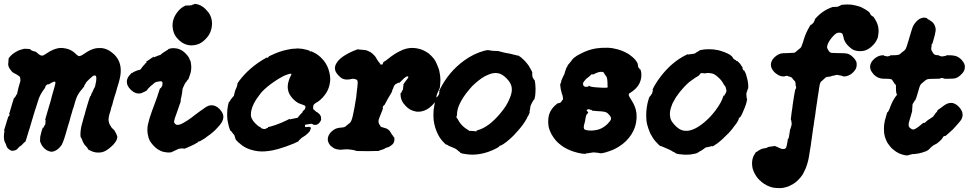

<svg xmlns="http://www.w3.org/2000/svg" viewBox="-54 -741 4997 987"><path d="M249 -494Q266 -496 283 -492Q310 -487 330 -469Q341 -458 348 -454Q353 -451 360 -454Q365 -455 381 -466Q412 -488 440 -493Q444 -494 454.5 -494Q465 -494 469 -494Q498 -490 520 -472Q534 -462 543 -450Q571 -415 566 -363Q564 -338 549 -292Q547 -285 540 -260Q538 -256 537 -252Q533 -238 529 -225Q525 -209 522 -198Q520 -194 519 -191Q518 -188 517 -183.5Q516 -179 515.5 -176.5Q515 -174 513 -167.5Q511 -161 509 -156Q504 -137 504 -128Q504 -113 510 -101Q512 -96 516 -92Q517 -91 517 -91Q515 -90 520 -85Q523 -82 524.5 -80Q526 -78 529 -76Q535 -71 539 -62Q542 -57 545 -50Q548 -43 549 -39Q550 -26 538 -9Q530 3 513 17Q491 36 472 41Q454 45 436 42Q424 40 412 34Q396 27 397 23Q398 21 390 13Q379 3 373 -10Q369 -18 367 -24.5Q365 -31 363 -33Q361 -35 360 -39Q358 -61 364 -91Q369 -109 377 -139Q379 -145 382 -155Q385 -165 386 -171Q392 -189 400 -218Q407 -241 409 -245Q412 -247 413 -249Q414 -251 416 -258Q418 -265 420 -266Q422 -268 424 -275Q424 -277 425 -277.5Q426 -278 427 -281Q428 -284 428.5 -284.5Q429 -285 430 -287.5Q431 -290 431 -290Q431 -290 433 -292Q435 -296 437 -308Q437 -312 438.5 -316Q440 -320 440 -322Q440 -324 440.5 -327Q441 -330 440.5 -330.5Q440 -331 441 -334Q442 -342 440 -347.5Q438 -353 435 -353Q433 -353 432 -353L431 -352Q431 -353 428 -352H427Q423 -351 406 -335L405 -334L404 -333L402 -331Q392 -322 388.5 -316.5Q385 -311 384.5 -309.5Q384 -308 382 -305Q378 -301 379 -298Q379 -296 370 -286Q355 -269 346 -253Q336 -235 323 -186Q321 -181 319.5 -177Q318 -173 317 -167Q315 -159 308 -137Q305 -125 303 -117.5Q301 -110 297.5 -100Q294 -90 293.5 -87Q293 -84 291.5 -79.5Q290 -75 288 -67.5Q286 -60 282.5 -48.5Q279 -37 276 -28Q273 -18 269.5 -10Q266 -2 263 4Q248 25 232 33Q222 38 213 39Q205 39 197 36Q191 34 183 29Q162 14 154 -9L152 -14V-23Q152 -32 153 -39Q161 -75 166 -85H167Q167 -83 169 -84Q171 -87 172 -91L173 -92L176 -98L178 -100L180 -105L179 -107V-108L180 -116Q179 -115 180 -118Q181 -121 180 -124Q180 -125 179 -125Q178 -125 178 -125Q178 -127 190 -167Q192 -173 194 -180Q196 -187 197 -191Q201 -206 207 -224Q208 -230 213 -248Q231 -308 231 -316Q231 -323 223.5 -321Q216 -319 206 -313Q195 -306 194 -307Q192 -309 188 -306Q182 -302 180 -298Q179 -296 179 -294Q178 -289 173 -283Q156 -261 146 -236Q140 -219 129 -183Q127 -177 126 -174Q124 -166 118 -148Q116 -141 115 -137.5Q114 -134 112.5 -129.5Q111 -125 109.5 -119.5Q108 -114 105 -104Q102 -94 100.5 -89Q99 -84 97.5 -78.5Q96 -73 95 -72Q92 -64 83 -32Q77 -10 74 -11Q73 -12 65 -3Q58 6 49 11Q44 14 40 19Q32 30 22 32Q19 33 18 33L14 34Q9 34 6 34L-3 30L-4 29Q-6 28 -9 25.5Q-12 23 -12 23Q-12 23 -14 21Q-18 17 -19 13Q-21 10 -20.5 10Q-20 10 -21 8L-22 7V5Q-23 4 -23 3Q-23 0 -27 -6Q-29 -9 -31 -15Q-34 -25 -34 -36Q-34 -44 -33.5 -47.5Q-33 -51 -33.5 -52Q-34 -53 -33 -56Q-30 -64 -32 -69Q-33 -71 -32 -75Q-26 -96 -22 -107Q-21 -111 -19 -118Q-17 -125 -14 -133L-12 -141L-9 -143Q-5 -146 -5 -152Q-5 -154 -5.5 -154.5Q-6 -155 -7 -154.5Q-8 -154 -7 -155Q-2 -173 -1 -175Q-1 -176 0.5 -180.5Q2 -185 4.5 -193.5Q7 -202 9 -209Q18 -239 19 -239H20Q20 -238 21 -238Q23 -239 25 -244L26 -246L29 -251Q29 -251 29 -253H30L31 -254Q32 -256 32 -256.5Q32 -257 33 -257Q34 -257 35 -263Q35 -267 37 -272.5Q39 -278 39 -281Q39 -284 40 -287Q43 -299 46 -308Q52 -325 51 -330Q51 -333 50.5 -333.5Q50 -334 50 -339Q50 -346 45 -349Q41 -351 37.5 -354Q34 -357 25 -361.5Q16 -366 13 -368Q7 -372 -2 -385Q-9 -394 -11 -403Q-13 -411 -11 -420Q-10 -429 -11 -429Q-11 -430 -10.5 -431.5Q-10 -433 -9.5 -435.5Q-9 -438 -10 -438Q-11 -438 -9 -442Q6 -464 38 -480Q49 -485 62 -488L69 -490H82Q94 -490 98 -489Q102 -488 103 -487Q103 -484 108 -482Q110 -482 110 -481L115 -479Q117 -479 120.5 -477.5Q124 -476 126.5 -476Q129 -476 133.5 -472.5Q138 -469 143 -464Q157 -452 168 -456Q173 -458 188 -468Q219 -489 249 -494Z M823 -492Q837 -495 854 -492Q865 -490 875 -485Q893 -476 910 -455Q917 -446 919 -441L922 -432H923Q923 -432 925 -428Q927 -422 928 -412Q930 -398 929 -388Q928 -374 925 -364Q923 -360 920 -349.5Q917 -339 915.5 -336.5Q914 -334 913.5 -332.5Q913 -331 912.5 -331.5Q912 -332 910.5 -330.5Q909 -329 908 -327Q907 -325 906.5 -324.5Q906 -324 904 -321Q902 -318 899 -314.5Q896 -311 893.5 -304.5Q891 -298 887.5 -291.5Q884 -285 884 -280Q882 -259 880 -252Q879 -249 879 -246.5Q879 -244 877 -237.5Q875 -231 875 -224.5Q875 -218 874 -215.5Q873 -213 869.5 -204Q866 -195 865.5 -192Q865 -189 862 -182Q854 -160 849 -145Q847 -140 845 -134Q839 -116 842 -110Q845 -104 852 -100Q856 -99 859 -99Q865 -99 874 -102Q906 -116 952 -153Q964 -162 975 -170Q985 -176 991 -181Q1010 -196 1024 -199Q1029 -200 1036 -200Q1046 -199 1055 -195Q1065 -190 1075 -180Q1092 -162 1094 -145Q1095 -135 1092 -126Q1087 -111 1074 -96Q1070 -92 1064 -85Q1058 -78 1054 -74Q1044 -64 1025 -49Q1021 -47 1015.5 -42.5Q1010 -38 1006 -35.5Q1002 -33 999 -30Q980 -18 974 -15Q973 -15 969.5 -14Q966 -13 964.5 -12.5Q963 -12 964 -11Q965 -10 964 -10Q963 -10 960 -8Q953 -2 924 11Q917 14 916.5 14Q916 14 908 18Q900 22 897 22.5Q894 23 892.5 23.5Q891 24 891 23L887 22Q882 22 882 22Q875 22 865 24Q861 25 843 34Q841 36 836.5 37Q832 38 831 40Q827 43 810 43Q796 42 784 39Q776 37 767 32Q756 27 746 18Q728 2 717 -16Q713 -23 710 -32Q708 -41 705 -54Q702 -77 706 -99Q707 -103 708 -107Q712 -128 729 -175Q731 -180 740.5 -206Q750 -232 753 -240Q764 -272 767 -283L769 -288L770 -287Q772 -287 773.5 -288.5Q775 -290 775.5 -292.5Q776 -295 776.5 -295Q777 -295 778 -296.5Q779 -298 780 -300Q781 -302 781 -305Q781 -308 780.5 -308Q780 -308 781 -311Q783 -319 777 -322Q775 -324 770 -323Q768 -322 766 -323Q764 -323 751 -320Q744 -318 740 -315Q732 -307 721 -299Q714 -293 707 -285Q703 -281 703 -280Q703 -279 703 -278.5Q703 -278 702 -277Q701 -276 699.5 -275.5Q698 -275 696 -273.5Q694 -272 692 -271Q690 -270 688 -269Q686 -268 683.5 -267Q681 -266 679 -265Q677 -264 675 -263Q661 -258 647 -262Q632 -266 617 -281Q597 -301 598 -323Q599 -342 617 -360Q622 -366 623 -366Q626 -365 630 -369Q632 -370 633 -371Q636 -371 639 -374Q641 -375 642 -375Q643 -375 644.5 -376Q646 -377 647 -377Q648 -377 649.5 -378Q651 -379 652 -379Q653 -379 653.5 -379.5Q654 -380 655 -380Q659 -380 661 -381Q662 -381 662 -381.5Q662 -382 664 -382L665 -383Q666 -383 666.5 -383Q667 -383 667.5 -384Q668 -385 670 -386L671 -388L672 -389Q673 -391 673 -391Q673 -391 674 -391.5Q675 -392 675 -393Q675 -394 676 -394.5Q677 -395 676.5 -395.5Q676 -396 678 -397Q681 -399 680 -400L681 -401Q683 -402 684 -403Q685 -404 684 -404.5Q683 -405 686.5 -407.5Q690 -410 691 -411Q692 -412 690.5 -412Q689 -412 693.5 -415Q698 -418 699 -420Q700 -422 700 -422.5Q700 -423 698 -422.5Q696 -422 695.5 -422Q695 -422 696.5 -423Q698 -424 701.5 -426.5Q705 -429 710.5 -432.5Q716 -436 724 -442L737 -450V-449Q736 -447 737 -447Q740 -446 746 -450L749 -452V-451Q751 -451 756 -454Q758 -456 759 -455Q759 -454 762 -456Q763 -457 764.5 -457Q766 -457 767.5 -458Q769 -459 770 -459Q775 -460 775 -463Q775 -463 778 -465Q781 -467 781.5 -468Q782 -469 784.5 -470Q787 -471 789 -473Q791 -475 797 -478Q803 -481 803 -482Q803 -483 805.5 -483.5Q808 -484 810 -485.5Q812 -487 811 -488Q810 -489 811 -489Q812 -490 823 -492ZM943 -720 947 -721Q959 -720 967 -717Q977 -714 987 -707Q1002 -697 1017 -678Q1025 -668 1030 -654Q1034 -644 1035 -633Q1036 -628 1036 -619.5Q1036 -611 1035 -606Q1034 -594 1029 -581Q1023 -562 1006 -543.5Q989 -525 970 -516Q958 -511 946 -509Q931 -507 922 -508Q892 -511 868 -533Q858 -542 850 -553Q843 -563 840 -572Q834 -587 833 -606Q832 -647 859 -680Q875 -701 897 -711Q901 -714 902 -713Q904 -711 910 -713Q913 -713 913 -713Q913 -713 915.5 -713Q918 -713 919.5 -713Q921 -713 921 -713L927 -714Q928 -714 929 -714Q934 -714 934 -716Q934 -717 936 -717Q943 -717 943 -719Q943 -719 943 -720Z M1464 -491Q1475 -492 1476 -492Q1480 -492 1500 -490Q1512 -488 1525 -484.5Q1538 -481 1538 -479Q1538 -477 1542 -476Q1544 -476 1544 -477Q1544 -478 1544 -478Q1546 -478 1557 -472Q1570 -466 1575 -462Q1577 -460 1579 -459Q1594 -449 1610 -430Q1632 -402 1639 -369Q1645 -344 1643 -323Q1641 -306 1637 -294Q1630 -271 1615 -252Q1610 -245 1605 -240Q1590 -224 1580 -218Q1570 -213 1563 -207Q1560 -205 1559 -203Q1557 -200 1556 -193.5Q1555 -187 1556 -185Q1557 -184 1556 -183Q1555 -180 1559 -177Q1562 -176 1562 -176Q1562 -173 1566 -172Q1567 -172 1567 -171Q1567 -170 1569.5 -168Q1572 -166 1573 -165.5Q1574 -165 1576 -164Q1578 -163 1578.5 -163Q1579 -163 1584 -158L1589 -153V-154Q1590 -153 1591 -151Q1595 -144 1597 -139H1596Q1596 -139 1596 -138Q1596 -138 1596 -136Q1598 -130 1596 -123Q1593 -115 1586 -108Q1579 -100 1568 -99Q1566 -99 1565.5 -99Q1565 -99 1563.5 -99.5Q1562 -100 1561 -99Q1560 -98 1559 -99Q1559 -100 1556.5 -101Q1554 -102 1554 -102Q1554 -102 1552 -103Q1549 -106 1541 -104Q1530 -102 1521 -101Q1515 -100 1514 -98Q1513 -97 1514 -93Q1514 -89 1515.5 -88Q1517 -87 1525 -88Q1529 -89 1533 -89Q1536 -89 1536 -89Q1536 -88 1537.5 -87.5Q1539 -87 1542 -87H1545L1544 -86Q1542 -84 1542 -84L1543 -82Q1545 -82 1544 -82V-79H1543L1542 -76V-75Q1541 -74 1541 -74Q1541 -73 1540 -70Q1539 -67 1539 -67Q1538 -67 1538 -66Q1538 -66 1529 -56Q1517 -44 1501 -35Q1497 -33 1491 -27Q1481 -18 1481.5 -17Q1482 -16 1480.5 -15Q1479 -14 1475 -12Q1463 -5 1427 8Q1419 11 1414 13Q1394 20 1382 23Q1379 24 1374.5 25.5Q1370 27 1363 28Q1357 30 1352 31Q1332 35 1310 37Q1273 40 1237 29Q1210 21 1190 6Q1168 -10 1157 -25Q1155 -28 1155.5 -28.5Q1156 -29 1156 -30Q1155 -33 1154 -36L1153 -38Q1154 -38 1152 -42Q1151 -44 1150 -47Q1148 -50 1142 -57Q1140 -59 1138 -62Q1134 -68 1132 -68Q1131 -68 1128 -74Q1122 -89 1118 -111Q1114 -127 1114 -142Q1113 -158 1115 -179Q1117 -198 1122 -215Q1124 -218 1124 -218Q1125 -217 1126.5 -219Q1128 -221 1128.5 -223.5Q1129 -226 1129.5 -225.5Q1130 -225 1131.5 -227Q1133 -229 1133 -231Q1133 -231 1134 -232Q1134 -232 1134.5 -232.5Q1135 -233 1135.5 -233.5Q1136 -234 1136.5 -234.5Q1137 -235 1137 -235Q1137 -235 1137.5 -235.5Q1138 -236 1138.5 -237Q1139 -238 1139 -238.5Q1139 -239 1140 -239Q1140 -240 1142.5 -242Q1145 -244 1145 -244.5Q1145 -245 1145.5 -245.5Q1146 -246 1146 -246.5Q1146 -247 1147 -247Q1148 -247 1149 -251Q1149 -252 1150 -256.5Q1151 -261 1151.5 -262Q1152 -263 1152.5 -265.5Q1153 -268 1153.5 -270.5Q1154 -273 1155.5 -276.5Q1157 -280 1157 -280.5Q1157 -281 1159 -285Q1161 -289 1161.5 -290.5Q1162 -292 1163 -294Q1164 -296 1164 -298Q1164 -300 1165 -302Q1168 -307 1166 -309Q1165 -310 1170 -317Q1175 -324 1176 -326Q1203 -361 1233 -387Q1267 -417 1311 -442Q1318 -446 1318 -445Q1319 -444 1320.5 -444Q1322 -444 1324 -445Q1326 -446 1326 -447Q1327 -448 1326 -449Q1326 -450 1327.5 -450.5Q1329 -451 1336 -455Q1383 -478 1425 -486Q1446 -491 1464 -491ZM1444 -361Q1443 -362 1439.5 -362Q1436 -362 1433 -361Q1408 -354 1391 -343Q1389 -342 1385 -340Q1378 -336 1365.5 -328Q1353 -320 1341.5 -311.5Q1330 -303 1324 -298Q1321 -295 1317 -292Q1292 -271 1279 -252Q1277 -249 1274 -245Q1262 -230 1251 -209Q1242 -191 1238 -173Q1236 -165 1236 -157Q1236 -149 1236 -144Q1239 -131 1247 -120Q1256 -108 1271 -95Q1279 -89 1285 -87Q1286 -87 1286 -86Q1286 -84 1289 -82Q1292 -80 1294 -80Q1296 -80 1296 -80Q1296 -78 1304 -78Q1308 -77 1309 -78Q1310 -79 1311 -79L1316 -81Q1315 -82 1317 -82Q1324 -83 1324 -87Q1324 -88 1325 -88Q1330 -88 1361 -98Q1393 -109 1423 -124L1434 -130L1435 -128Q1436 -127 1438.5 -127.5Q1441 -128 1443 -129Q1445 -130 1445.5 -129.5Q1446 -129 1449 -130Q1452 -131 1453 -131Q1454 -131 1456 -131.5Q1458 -132 1458.5 -132Q1459 -132 1460.5 -132.5Q1462 -133 1463 -133Q1471 -134 1474 -135Q1480 -138 1480 -141Q1480 -141 1480.5 -141.5Q1481 -142 1481 -142.5Q1481 -143 1482 -143.5Q1483 -144 1483 -145Q1483 -145 1483.5 -145.5Q1484 -146 1485 -147Q1487 -148 1486 -148L1488 -150Q1490 -151 1489.5 -152Q1489 -153 1492 -155Q1495 -157 1495.5 -157.5Q1496 -158 1495.5 -158.5Q1495 -159 1498 -161Q1501 -163 1502 -165Q1503 -167 1501 -167Q1500 -167 1503 -170Q1511 -176 1514 -181Q1518 -190 1515 -196Q1514 -199 1504 -202Q1491 -206 1482 -210Q1464 -219 1448 -237.5Q1432 -256 1428 -273Q1425 -284 1425 -295Q1425 -311 1431 -328Q1435 -341 1441 -352Q1445 -359 1444 -361Z M2052 -494Q2074 -496 2096 -491Q2112 -488 2125 -481Q2139 -474 2150 -466Q2162 -456 2174 -442Q2183 -430 2187 -422Q2192 -412 2195 -403Q2197 -399 2198 -396Q2205 -380 2208 -356Q2208 -351 2209 -347Q2211 -331 2209 -310Q2208 -289 2205 -285Q2203 -283 2202 -279Q2201 -275 2200 -273.5Q2199 -272 2197.5 -268.5Q2196 -265 2193.5 -259.5Q2191 -254 2190.5 -250.5Q2190 -247 2189 -242.5Q2188 -238 2188 -236.5Q2188 -235 2187.5 -232.5Q2187 -230 2187 -228Q2187 -226 2187 -225Q2183 -215 2168 -200Q2150 -182 2129 -173Q2121 -170 2111 -168Q2098 -166 2087 -167Q2071 -170 2058 -176Q2039 -186 2025 -204Q2021 -208 2019 -211Q2012 -221 2008 -234Q2005 -245 2005 -257V-263L2007 -262Q2008 -262 2009 -264.5Q2010 -267 2010 -268.5Q2010 -270 2011 -270Q2013 -270 2014 -276Q2014 -276 2014 -276.5Q2014 -277 2015 -277L2016 -278Q2017 -280 2017.5 -281Q2018 -282 2018 -285.5Q2018 -289 2018.5 -291.5Q2019 -294 2018.5 -294.5Q2018 -295 2019 -297Q2022 -302 2019 -304Q2018 -304 2020 -307Q2024 -315 2034 -327.5Q2044 -340 2045 -343Q2046 -347 2043 -348Q2040 -350 2035 -347Q2026 -343 2003 -319Q1998 -314 1997 -315Q1994 -317 1988 -313L1987 -312Q1987 -312 1986 -311.5Q1985 -311 1983 -310Q1981 -309 1979 -308Q1974 -304 1972 -299Q1970 -296 1969 -292.5Q1968 -289 1967 -286.5Q1966 -284 1964 -281Q1962 -278 1962 -273Q1961 -268 1950 -250.5Q1939 -233 1930 -215Q1924 -203 1923 -202Q1922 -201 1919.5 -199.5Q1917 -198 1915.5 -194.5Q1914 -191 1913 -189V-187H1915Q1916 -187 1915.5 -186Q1915 -185 1913.5 -181Q1912 -177 1911 -173Q1904 -156 1901 -148Q1899 -144 1897 -138Q1891 -125 1892 -115Q1892 -110 1895 -103Q1897 -100 1900 -96Q1902 -90 1905.5 -88.5Q1909 -87 1924 -83Q1935 -81 1945 -72Q1949 -69 1948.5 -69Q1948 -69 1951 -65Q1954 -61 1956.5 -56.5Q1959 -52 1960 -50.5Q1961 -49 1963 -46.5Q1965 -44 1965.5 -44Q1966 -44 1967.5 -40.5Q1969 -37 1970 -36L1971 -35V-36Q1972 -38 1973 -34V-31Q1976 -16 1966 -1L1964 1Q1964 0 1961 3Q1950 14 1934 18Q1931 18 1927 21Q1918 27 1905 30Q1897 32 1895 34Q1894 35 1892.5 35Q1891 35 1837 36Q1775 36 1774 34Q1774 33 1771.5 32Q1769 31 1765 31Q1759 29 1738 27Q1733 26 1719.5 27Q1706 28 1704 28Q1699 30 1688 28Q1682 27 1681.5 27Q1681 27 1676.5 26Q1672 25 1667 23Q1662 21 1658.5 18Q1655 15 1651 12.5Q1647 10 1645 8Q1636 -2 1632 -15Q1630 -25 1632 -35Q1638 -58 1662 -74Q1677 -84 1699 -85Q1713 -86 1717 -88Q1721 -89 1728 -96Q1733 -101 1738.5 -104.5Q1744 -108 1746 -111Q1750 -115 1753 -123Q1759 -137 1769 -192Q1770 -201 1771 -205Q1778 -238 1781 -278Q1782 -286 1783 -292Q1786 -318 1784 -325Q1782 -331 1776 -333Q1772 -334 1768 -335Q1762 -338 1743 -333Q1736 -332 1730 -332Q1716 -332 1704 -338Q1696 -343 1689 -350Q1673 -366 1669 -380Q1664 -400 1678 -420Q1691 -440 1721 -458Q1741 -470 1762 -479Q1788 -490 1790 -487Q1791 -486 1809 -485Q1829 -484 1835 -480Q1837 -479 1842 -477Q1852 -473 1856 -469Q1859 -466 1861.5 -464.5Q1864 -463 1866 -460Q1869 -458 1872 -454Q1878 -448 1883 -437Q1887 -430 1889.5 -427.5Q1892 -425 1892 -424Q1892 -422 1898 -417Q1898 -416 1900 -413Q1904 -406 1904 -409Q1904 -410 1904.5 -410Q1905 -410 1905.5 -409.5Q1906 -409 1907 -409Q1912 -409 1913 -411Q1913 -412 1915 -417Q1917 -422 1917.5 -422.5Q1918 -423 1922 -425Q1930 -429 1939 -437Q1977 -468 2010 -482Q2029 -491 2052 -494Z M2456 -484Q2458 -481 2465 -482Q2468 -482 2468.5 -481.5Q2469 -481 2473.5 -480.5Q2478 -480 2483 -479.5Q2488 -479 2498.5 -479Q2509 -479 2509 -478.5Q2509 -478 2511 -477.5Q2513 -477 2517 -476Q2521 -475 2523 -474.5Q2525 -474 2528.5 -473Q2532 -472 2536.5 -471Q2541 -470 2546 -469Q2551 -468 2557 -467Q2563 -466 2568 -465Q2573 -464 2576 -463Q2579 -462 2580 -462Q2581 -462 2584 -461Q2587 -460 2589 -459.5Q2591 -459 2592 -459L2597 -458Q2597 -458 2600 -457Q2605 -454 2607 -456Q2608 -457 2610 -455.5Q2612 -454 2614 -453Q2624 -448 2643 -429Q2655 -416 2664 -403Q2671 -392 2677.5 -379.5Q2684 -367 2682 -366Q2682 -366 2682 -360.5Q2682 -355 2682.5 -350.5Q2683 -346 2685 -342Q2687 -338 2687.5 -338Q2688 -338 2688 -337Q2688 -336 2690 -333Q2692 -330 2693 -330.5Q2694 -331 2694 -330Q2694 -329 2695 -326.5Q2696 -324 2697.5 -311.5Q2699 -299 2699 -287Q2699 -245 2693 -232Q2692 -230 2692 -229Q2692 -228 2691.5 -228.5Q2691 -229 2689.5 -227.5Q2688 -226 2687 -224Q2686 -222 2686 -221Q2684 -220 2678 -207Q2673 -199 2672 -190Q2672 -185 2671 -181L2670 -176V-175Q2668 -169 2668 -164Q2671 -167 2669 -163Q2668 -161 2667 -158Q2664 -149 2656 -137Q2655 -134 2653 -130Q2636 -100 2612 -73Q2608 -69 2604 -64Q2589 -46 2570 -29Q2557 -18 2550 -12Q2533 1 2523 6Q2519 8 2519 8Q2519 7 2517 7Q2514 8 2513 10Q2512 11 2512.5 11.5Q2513 12 2512 13Q2501 21 2478 31Q2455 41 2435 46Q2403 54 2374 54Q2361 54 2346 52Q2320 49 2314 45Q2313 44 2312 44Q2311 44 2311 43Q2312 41 2306 38Q2304 37 2304 36.5Q2304 36 2301.5 34.5Q2299 33 2298 31Q2290 24 2280 20Q2269 15 2263 13Q2262 13 2257.5 10.5Q2253 8 2252.5 8.5Q2252 9 2247 5Q2238 -1 2239 1Q2241 4 2240 4Q2239 4 2225 -11Q2208 -29 2197 -51Q2180 -85 2175 -125Q2174 -132 2174 -150Q2174 -168 2175 -175Q2179 -210 2188 -238Q2190 -242 2191 -242Q2195 -242 2196 -247Q2197 -249 2198 -249Q2200 -250 2202.5 -256.5Q2205 -263 2204 -264Q2203 -265 2204 -266.5Q2205 -268 2205 -270.5Q2205 -273 2204 -273.5Q2203 -274 2208 -283Q2253 -372 2331 -429Q2380 -465 2435 -480Q2444 -482 2449.5 -483Q2455 -484 2456 -484ZM2503 -365Q2484 -368 2461 -359Q2439 -351 2422 -339Q2404 -326 2388 -312Q2375 -301 2360 -283Q2322 -239 2305 -198Q2295 -174 2295 -147Q2295 -145 2294 -145Q2291 -144 2293 -138Q2294 -132 2296 -132Q2298 -132 2300.5 -126Q2303 -120 2306 -116Q2323 -90 2349 -75Q2353 -72 2354 -72Q2355 -72 2355 -71Q2355 -70 2356.5 -69Q2358 -68 2368.5 -68Q2379 -68 2384 -67Q2395 -65 2398 -67L2399 -68L2395 -69H2392L2399 -71Q2459 -86 2521 -162Q2552 -199 2566 -235Q2581 -269 2576 -294Q2572 -316 2550 -338Q2526 -363 2503 -365Z M3037 -495Q3073 -497 3096 -493Q3098 -492 3104.5 -491Q3111 -490 3118.5 -488Q3126 -486 3129 -485Q3137 -483 3155 -475Q3177 -465 3188 -455Q3191 -453 3196 -449Q3215 -433 3222 -418Q3224 -416 3224 -413.5Q3224 -411 3225 -408Q3226 -405 3226 -402Q3227 -392 3230 -392Q3231 -392 3232 -391Q3233 -386 3235 -385Q3236 -385 3237 -385Q3238 -384 3239 -382Q3240 -378 3241.5 -372Q3243 -366 3243 -356Q3243 -337 3237 -322Q3231 -303 3213 -285Q3202 -274 3186 -264Q3180 -261 3179 -258.5Q3178 -256 3178 -254Q3178 -247 3194 -223Q3214 -193 3218 -157Q3220 -134 3216 -112Q3211 -82 3193 -52Q3168 -12 3127 13Q3109 24 3097 29Q3052 47 3033 47Q3031 47 3029.5 46.5Q3028 46 3024 45Q3014 44 3005 43Q2997 41 2986 44Q2980 45 2975.5 45.5Q2971 46 2971.5 46.5Q2972 47 2965 47Q2958 47 2957 48H2956L2958 49L2960 50H2957Q2955 50 2946 49.5Q2937 49 2934 48Q2912 44 2904 41Q2889 37 2880 33Q2875 31 2874 30.5Q2873 30 2864 26Q2845 17 2832 7Q2828 4 2826 2Q2816 -5 2805 -17Q2791 -33 2781 -51Q2771 -70 2767 -86Q2764 -103 2764 -115Q2764 -134 2768 -150Q2778 -184 2810 -208Q2814 -211 2815 -211Q2816 -209 2820 -211Q2823 -212 2824 -212.5Q2825 -213 2826 -213.5Q2827 -214 2829.5 -215.5Q2832 -217 2832.5 -218.5Q2833 -220 2832 -220.5Q2831 -221 2834 -223Q2838 -226 2840 -230Q2841 -235 2838 -249Q2836 -254 2834 -261Q2827 -285 2826 -302V-310L2828 -312Q2830 -315 2831 -322Q2831 -326 2832 -327.5Q2833 -329 2834.5 -333Q2836 -337 2836.5 -338Q2837 -339 2838 -341.5Q2839 -344 2840 -345.5Q2841 -347 2841.5 -349Q2842 -351 2842.5 -351Q2843 -351 2843 -352Q2845 -356 2846 -357Q2847 -358 2849 -366Q2850 -371 2851.5 -375Q2853 -379 2853 -379.5Q2853 -380 2854.5 -383Q2856 -386 2856 -388Q2856 -390 2859 -394Q2864 -402 2864 -404Q2864 -406 2875 -418Q2880 -424 2883 -428Q2889 -438 2898 -445Q2903 -448 2903 -448Q2907 -453 2931 -465Q2968 -485 3009 -492Q3025 -494 3037 -495ZM3045 -371Q3037 -373 3023 -370Q3013 -367 2995 -358Q2994 -357 2993 -358Q2991 -361 2987 -359Q2986 -358 2979 -351.5Q2972 -345 2969 -343Q2961 -338 2957 -333Q2953 -327 2950 -325Q2948 -323 2945.5 -318.5Q2943 -314 2943 -310Q2943 -303 2947 -299L2953 -295Q2954 -295 2955 -295Q2960 -293 2961 -295Q2962 -296 2963 -296Q2966 -294 2970 -296Q2971 -296 2972 -299L2973 -301L2974 -300Q2981 -294 3011 -292Q3050 -289 3058 -290Q3068 -290 3069.5 -292Q3071 -294 3069 -300Q3069 -302 3069 -309Q3069 -337 3063 -348Q3061 -350 3059 -353Q3054 -359 3052 -364Q3049 -370 3045 -371ZM2977 -179Q2974 -180 2970 -179Q2962 -176 2961 -176Q2960 -175 2966 -168Q2970 -164 2970 -163Q2970 -160 2963 -154Q2958 -148 2956 -133Q2954 -118 2951 -108Q2944 -87 2949 -78Q2952 -72 2976 -70Q2986 -69 3000 -71Q3021 -73 3038 -81.5Q3055 -90 3070 -105Q3084 -119 3086.5 -127.5Q3089 -136 3082 -145Q3072 -159 3063 -163Q3058 -166 3049 -167Q3039 -169 3013 -170Q3001 -171 2997.5 -171.5Q2994 -172 2991 -172L2987 -173L2989 -174L2991 -175H2989Q2985 -177 2980 -177Q2978 -177 2978 -178Q2977 -179 2977 -179Z M3567 -487Q3591 -489 3613 -487Q3628 -485 3638 -483Q3674 -474 3699 -459L3710 -450Q3708 -450 3713 -445Q3715 -442 3715 -442Q3715 -439 3722 -435Q3724 -433 3724.5 -433.5Q3725 -434 3728 -432Q3733 -426 3735 -426Q3736 -426 3735.5 -427Q3735 -428 3735 -429L3749 -415Q3752 -411 3754.5 -407.5Q3757 -404 3759.5 -399.5Q3762 -395 3764 -393L3765 -391L3763 -392Q3762 -393 3762 -393Q3761 -392 3765 -385Q3769 -376 3770 -379Q3771 -380 3771 -379.5Q3771 -379 3773 -375.5Q3775 -372 3776 -371Q3782 -358 3784 -348Q3790 -327 3791 -317Q3791 -313 3792 -309Q3792 -304 3792.5 -298.5Q3793 -293 3792.5 -289Q3792 -285 3792 -286Q3790 -286 3789 -280Q3785 -268 3784 -265Q3782 -261 3783 -253Q3784 -247 3784 -241.5Q3784 -236 3785 -234Q3785 -233 3785.5 -233Q3786 -233 3786 -233Q3787 -233 3787 -232Q3787 -231 3786 -228Q3784 -208 3767 -170Q3763 -160 3761 -156Q3759 -152 3756.5 -147.5Q3754 -143 3752 -140.5Q3750 -138 3749.5 -137Q3749 -136 3748.5 -136.5Q3748 -137 3746 -136Q3744 -134 3743 -129L3742 -126L3743 -127V-126Q3742 -124 3740 -121Q3735 -109 3718 -89Q3716 -86 3713 -82Q3696 -59 3662 -28Q3653 -19 3644 -12Q3633 -3 3620 5Q3615 9 3608 12Q3608 11 3608 11Q3608 10 3606 10Q3601 10 3600 12Q3599 12 3598.5 12Q3598 12 3594.5 13Q3591 14 3590 14Q3589 14 3586.5 15Q3584 16 3579 16Q3572 17 3567 22Q3555 32 3540 39Q3535 42 3533.5 43.5Q3532 45 3531 45Q3524 49 3497 53Q3477 55 3463 54Q3430 52 3422 48Q3420 48 3418.5 46Q3417 44 3412.5 42Q3408 40 3407 39.5Q3406 39 3402.5 37Q3399 35 3394.5 32Q3390 29 3385.5 27.5Q3381 26 3373.5 22.5Q3366 19 3363.5 18Q3361 17 3357.5 15.5Q3354 14 3354 14Q3354 14 3351 13Q3345 9 3342 10Q3338 11 3315 -15Q3304 -28 3298 -39Q3295 -44 3295 -45Q3290 -51 3286 -62Q3278 -81 3272 -104Q3268 -121 3268 -145Q3267 -190 3282 -237Q3285 -244 3286 -245Q3289 -246 3292 -252Q3294 -256 3295 -256.5Q3296 -257 3298 -261Q3300 -265 3300 -268Q3300 -271 3301 -272.5Q3302 -274 3302 -276.5Q3302 -279 3301 -279.5Q3300 -280 3302.5 -284.5Q3305 -289 3308 -296Q3312 -303 3314 -306Q3324 -324 3344 -350Q3401 -423 3472 -458Q3481 -463 3482 -462Q3484 -459 3490 -462Q3492 -463 3492.5 -462.5Q3493 -462 3495 -462Q3497 -462 3498 -463Q3499 -463 3504 -463.5Q3509 -464 3509.5 -464Q3510 -464 3512 -465Q3519 -465 3519 -467Q3519 -468 3520.5 -468Q3522 -468 3522.5 -469Q3523 -470 3525 -471Q3527 -472 3527 -472.5Q3527 -473 3528 -473Q3534 -475 3533 -476Q3533 -477 3536 -477.5Q3539 -478 3540.5 -479.5Q3542 -481 3542 -482Q3541 -483 3542.5 -483Q3544 -483 3550 -484Q3559 -486 3567 -487ZM3596 -365Q3587 -367 3577 -365Q3566 -363 3565 -364Q3564 -365 3557.5 -365Q3551 -365 3550 -365Q3544 -362 3542 -357Q3541 -356 3541 -355Q3541 -354 3532 -348.5Q3523 -343 3518 -340Q3506 -332 3497 -325Q3493 -322 3490 -320Q3475 -307 3465 -296Q3462 -292 3455 -285Q3439 -267 3433 -258Q3431 -254 3429 -252Q3423 -245 3416 -233Q3414 -227 3411 -224Q3401 -208 3395 -187Q3387 -162 3391 -141Q3392 -131 3396 -123Q3405 -106 3425 -88Q3444 -71 3464 -69Q3507 -63 3565 -111Q3598 -138 3626.5 -176.5Q3655 -215 3665 -248Q3666 -250 3666 -250Q3666 -250 3667 -250Q3668 -249 3669 -249Q3671 -251 3672 -255L3673 -257L3676 -261L3677 -263L3678 -267Q3678 -268 3679 -268Q3681 -268 3680 -275Q3680 -280 3678 -286Q3678 -287 3677.5 -289.5Q3677 -292 3676 -292.5Q3675 -293 3675 -294Q3675 -297 3672 -301Q3671 -302 3670 -302Q3669 -302 3669 -302.5Q3669 -303 3665 -310Q3657 -326 3642 -340Q3628 -354 3616 -360Q3608 -364 3596 -365Z M3999 -49Q4000 -49 3999 -48ZM4000 -53V-56Q4001 -56 4000.5 -53Q4000 -50 3999.5 -50Q3999 -50 4000 -53ZM4282 -717Q4315 -720 4339 -714Q4342 -713 4345.5 -712.5Q4349 -712 4355 -710Q4361 -708 4366 -707Q4374 -704 4390 -695Q4416 -680 4418 -673Q4419 -667 4427 -660Q4432 -656 4432 -657Q4433 -658 4434.5 -656Q4436 -654 4438.5 -651Q4441 -648 4443 -644Q4468 -606 4461 -564Q4460 -552 4457 -544Q4452 -532 4445 -522Q4440 -515 4431 -506Q4412 -487 4391 -481Q4380 -478 4368 -478Q4350 -478 4337 -483Q4327 -487 4319 -494Q4309 -502 4302 -510Q4285 -529 4282 -550Q4279 -561 4278 -564Q4277 -567 4275 -569Q4268 -574 4256 -573Q4253 -573 4248 -571Q4236 -565 4219 -544Q4200 -519 4198 -502Q4197 -495 4199 -492Q4199 -491 4201 -488.5Q4203 -486 4206 -480Q4212 -470 4222 -469Q4226 -469 4253 -468Q4289 -468 4298 -466Q4315 -463 4330 -448Q4343 -436 4349 -421Q4350 -417 4350 -409.5Q4350 -402 4349 -398Q4347 -387 4340 -379Q4327 -361 4308 -353Q4297 -348 4286 -348Q4279 -348 4279 -349Q4278 -350 4272 -352Q4268 -352 4264 -353Q4254 -356 4249 -356Q4238 -355 4232 -352Q4230 -352 4226 -351.5Q4222 -351 4219 -349Q4214 -347 4205.5 -346.5Q4197 -346 4192 -344Q4190 -343 4183 -336Q4176 -329 4171 -325Q4165 -321 4164 -318Q4160 -311 4157 -290Q4156 -284 4156 -283Q4156 -282 4155 -275.5Q4154 -269 4153 -262Q4152 -255 4151 -250Q4150 -241 4148 -230Q4147 -225 4146 -215Q4145 -211 4144 -203Q4142 -190 4139 -169Q4138 -160 4138 -159.5Q4138 -159 4137 -152Q4136 -145 4135 -139Q4134 -133 4132 -121Q4128 -94 4128 -92Q4128 -91 4126 -81Q4124 -64 4120 -37Q4118 -23 4117.5 -20Q4117 -17 4116 -9.5Q4115 -2 4114.5 2.5Q4114 7 4113 12Q4112 17 4111 23.5Q4110 30 4109 35.5Q4108 41 4106 55Q4103 75 4100 86Q4096 103 4088 124Q4082 138 4073 155Q4061 173 4049 184Q4046 187 4042 191Q4033 199 4023 205Q4013 211 4002 216Q3989 221 3975 224Q3967 226 3954 226Q3934 226 3918 223Q3886 215 3862 195Q3850 185 3842 176Q3822 151 3815 125Q3812 112 3812 99Q3812 76 3821 59Q3831 39 3835 40Q3837 40 3842 35Q3844 33 3845.5 33Q3847 33 3850 30.5Q3853 28 3855 27.5Q3857 27 3858 26Q3859 25 3859.5 25.5Q3860 26 3862.5 24.5Q3865 23 3866 23Q3890 20 3890 17Q3890 17 3891 17Q3892 17 3892 16.5Q3892 16 3894 15Q3895 15 3895 15Q3895 14 3898.5 14Q3902 14 3902 13.5Q3902 13 3905 13Q3908 13 3908 12.5Q3908 12 3912 12Q3916 12 3916 11.5Q3916 11 3919 11Q3926 11 3926 9Q3927 9 3930 10Q3937 12 3949 18Q3959 23 3963 24Q3967 25 3972 25Q3984 25 3987 18Q3990 12 3994 -12Q3996 -25 3996 -26.5Q3996 -28 3997 -27.5Q3998 -27 3999.5 -29Q4001 -31 4006 -64Q4007 -76 4008 -77V-76L4011 -83L4012 -89Q4013 -88 4014 -94Q4014 -95 4014 -96Q4015 -97 4015.5 -100Q4016 -103 4015.5 -106.5Q4015 -110 4015 -110Q4015 -110 4015 -113.5Q4015 -117 4014 -117.5Q4013 -118 4013.5 -119.5Q4014 -121 4013 -124Q4013 -126 4012.5 -126Q4012 -126 4012 -126Q4011 -126 4011 -126Q4011 -127 4016 -167Q4018 -176 4019 -185.5Q4020 -195 4021 -203Q4024 -221 4025 -229Q4026 -236 4027 -242.5Q4028 -249 4030 -259Q4033 -279 4034 -281Q4036 -282 4037 -285Q4039 -288 4038.5 -294Q4038 -300 4036 -300Q4036 -300 4036 -306Q4037 -320 4028 -328Q4023 -332 4021 -336Q4017 -343 4011 -345Q4004 -348 3999 -348Q3998 -348 3998 -349Q3998 -351 3989 -351Q3984 -351 3981 -349Q3980 -348 3975 -348Q3956 -348 3941 -359Q3923 -370 3914 -388Q3902 -411 3918 -436Q3926 -447 3939 -456Q3950 -463 3958.5 -465.5Q3967 -468 3994 -468Q4023 -469 4030 -470Q4035 -472 4042 -479Q4048 -485 4054 -489Q4062 -494 4065 -500Q4068 -506 4074 -524Q4084 -561 4098 -587Q4104 -599 4110 -609L4115 -615V-614Q4116 -612 4120 -617Q4122 -620 4122.5 -619.5Q4123 -619 4125 -621Q4127 -623 4128.5 -625.5Q4130 -628 4130 -629Q4130 -630 4132 -633Q4136 -638 4135 -642Q4135 -643 4140 -648Q4176 -688 4226 -705Q4230 -706 4231.5 -705.5Q4233 -705 4236 -705Q4239 -705 4241 -706Q4244 -706 4245 -706Q4246 -705 4250.5 -706Q4255 -707 4256 -708Q4257 -709 4260 -710Q4266 -711 4269 -715Q4269 -716 4282 -717Z M4689 43H4692Q4691 44 4681 47L4680 48Q4680 47 4689 43ZM4723 -641 4725 -640 4730 -636Q4725 -638 4723 -641ZM4690 -650Q4696 -651 4704 -649.5Q4712 -648 4712 -646Q4713 -644 4720 -640Q4724 -638 4728 -635Q4734 -630 4735 -631Q4736 -631 4740 -626.5Q4744 -622 4747 -618Q4756 -603 4756 -588Q4756 -581 4754 -574Q4753 -565 4748 -548Q4743 -530 4741 -523Q4738 -513 4736 -513Q4735 -513 4734.5 -511Q4734 -509 4735 -509Q4736 -508 4734 -499Q4733 -494 4733 -490Q4733 -483 4738 -476Q4742 -471 4743 -468Q4747 -460 4758 -458Q4765 -457 4769 -457Q4773 -457 4773 -456Q4773 -454 4779 -453Q4782 -453 4782 -452Q4782 -451 4788.5 -451Q4795 -451 4798 -452Q4799 -453 4802 -453Q4808 -453 4811 -456L4813 -457H4823Q4852 -457 4867 -450Q4877 -445 4887 -436Q4900 -422 4904 -410Q4906 -406 4906 -397Q4906 -387 4902 -377Q4897 -367 4884 -355Q4871 -343 4858 -339Q4849 -336 4813 -336Q4797 -336 4796 -338Q4796 -340 4788 -340Q4783 -340 4780.5 -338.5Q4778 -337 4776.5 -336.5Q4775 -336 4749 -336Q4719 -336 4712 -333Q4707 -331 4702 -327Q4696 -321 4689 -316Q4680 -310 4676 -302Q4672 -293 4665 -267Q4656 -235 4652 -228Q4651 -226 4651 -226Q4649 -226 4643 -215Q4638 -206 4637 -205Q4636 -194 4636 -189Q4636 -188 4635.5 -184Q4635 -180 4635 -178Q4637 -172 4629 -148Q4626 -139 4624.5 -133Q4623 -127 4621 -121Q4616 -107 4617 -97Q4617 -88 4626 -82Q4630 -79 4633 -77Q4642 -73 4652 -79Q4664 -85 4687 -105Q4694 -111 4694 -110Q4696 -107 4700 -110Q4702 -111 4710 -118.5Q4718 -126 4721 -127Q4726 -129 4730 -133Q4732 -135 4735.5 -136.5Q4739 -138 4739.5 -139Q4740 -140 4741.5 -140.5Q4743 -141 4743 -141.5Q4743 -142 4745 -144.5Q4747 -147 4747 -147.5Q4747 -148 4749 -150Q4754 -155 4754 -158Q4754 -159 4759 -163Q4764 -167 4765 -172L4766 -175L4772 -179Q4806 -205 4815 -208Q4825 -212 4835 -212Q4843 -212 4848 -210Q4866 -204 4881 -185Q4893 -170 4894 -156Q4896 -142 4888 -127Q4884 -120 4874 -109Q4868 -102 4861 -94Q4846 -76 4827 -60Q4825 -58 4818 -52Q4805 -40 4803.5 -41.5Q4802 -43 4797 -40Q4794 -38 4791 -31Q4788 -25 4773 -12Q4759 0 4754 1Q4747 4 4743 7Q4741 9 4737 12Q4733 15 4731 17Q4729 19 4724.5 24Q4720 29 4713 33Q4703 39 4692 41Q4685 43 4676 46Q4665 49 4660 49Q4656 49 4653 50Q4650 51 4645 51Q4639 50 4629 53Q4626 54 4622 55Q4615 56 4615 57Q4614 58 4610 58Q4606 58 4598 57Q4581 53 4569 48Q4552 40 4542 31Q4539 29 4537 27Q4529 22 4518 7Q4507 -6 4501 -21Q4494 -37 4491 -56Q4490 -66 4490 -80Q4490 -94 4491 -100Q4493 -119 4502 -147Q4504 -155 4506 -161L4508 -165Q4509 -164 4509 -164Q4511 -164 4513 -170Q4513 -172 4514 -172Q4515 -172 4519 -182Q4520 -186 4521 -188Q4522 -190 4523.5 -194.5Q4525 -199 4526.5 -201.5Q4528 -204 4529 -207Q4530 -210 4530 -210Q4534 -216 4534 -219Q4534 -220 4534.5 -220Q4535 -220 4537.5 -224.5Q4540 -229 4540.5 -229.5Q4541 -230 4541 -230.5Q4541 -231 4541.5 -231.5Q4542 -232 4543 -234Q4545 -238 4547 -240Q4548 -242 4548 -242.5Q4548 -243 4549.5 -244Q4551 -245 4551 -245.5Q4551 -246 4552.5 -247.5Q4554 -249 4554 -250Q4554 -251 4555 -251Q4556 -251 4557 -254L4556 -256V-257Q4556 -258 4555.5 -258.5Q4555 -259 4555 -260Q4555 -261 4554.5 -261Q4554 -261 4554 -262.5Q4554 -264 4554 -264L4553 -265Q4553 -265 4553 -266.5Q4553 -268 4553 -268.5Q4553 -269 4552.5 -271.5Q4552 -274 4552 -277Q4552 -282 4552 -285V-287Q4551 -286 4552 -296Q4552 -299 4552 -299L4551 -300Q4552 -303 4551 -305.5Q4550 -308 4548 -307Q4546 -307 4546 -308Q4546 -310 4541 -317Q4538 -320 4536 -324Q4532 -332 4529 -333Q4523 -336 4506 -336Q4480 -336 4473 -338Q4446 -344 4429 -369Q4418 -384 4419 -400Q4420 -422 4443 -441Q4463 -457 4486 -457Q4490 -457 4490 -456Q4491 -453 4497 -453Q4500 -453 4500.5 -452.5Q4501 -452 4504.5 -451.5Q4508 -451 4509 -451Q4510 -451 4513 -452H4514L4516 -453Q4519 -453 4521 -454Q4523 -455 4522.5 -456Q4522 -457 4522 -457Q4522 -457 4537 -457Q4547 -457 4552.5 -457.5Q4558 -458 4563 -459Q4568 -460 4571 -462Q4574 -464 4577 -467Q4583 -473 4591 -478Q4599 -484 4602.5 -491Q4606 -498 4616 -531Q4621 -549 4623.5 -556.5Q4626 -564 4629 -575Q4636 -600 4642 -611Q4657 -635 4675 -645Q4683 -648 4690 -650Z"/></svg>

Font: TT2020 Style B
Style: Italic
Weight: 400
Italic angle: -15°
Version: Version 0.2.000